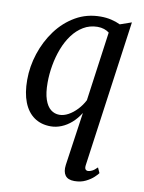

<svg xmlns="http://www.w3.org/2000/svg" viewBox="-91 -629 708 947"><g transform="rotate(10 263.5 -155.0)"><path d="M390.5 166Q388 181.5 392.2 188.2Q396.5 195 406 195Q414 195 425.8 189.2Q437.5 183.5 451.5 169L463.5 195.5Q459.5 202 444.2 216.5Q429 231 404.5 243.2Q380 255.5 347.5 255.5Q315.5 255.5 302 237Q288.5 218.5 293 184.5L331.5 -82.5Q313 -53 289.5 -32.2Q266 -11.5 239.5 -0.8Q213 10 186 10Q137.5 10 103 -14.2Q68.5 -38.5 50.5 -84.5Q32.5 -130.5 32.5 -196Q32.5 -263 54 -328.5Q75.5 -394 115.2 -447.8Q155 -501.5 211 -533.8Q267 -566 336 -566Q364.5 -566 389.2 -560.2Q414 -554.5 434.5 -544.5L492 -564.5ZM388 -495Q377.5 -503.5 362.5 -508.5Q347.5 -513.5 329 -513.5Q290 -513 258.8 -494.2Q227.5 -475.5 204 -443.8Q180.5 -412 165 -371.5Q149.5 -331 141.8 -286.8Q134 -242.5 134 -200Q134 -148 145 -115.8Q156 -83.5 175 -68.5Q194 -53.5 218 -53.5Q240.5 -53.5 263.2 -66Q286 -78.5 306.2 -100Q326.5 -121.5 340 -148Z"/></g></svg>

Font: Merriweather 24pt SemiCondensed
Style: Italic
Weight: 400
Width: 4
Italic angle: -7.8°
Designer: Eben Sorkin
Foundry: Eben Sorkin
Version: Version 2.101